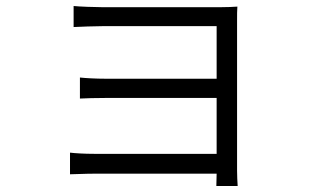

<svg xmlns="http://www.w3.org/2000/svg" viewBox="-20 -566 1040 639"><path d="M213 -58V14C229 14 263 12 295 12H701L700 53H771C770 39 769 18 769 2C769 -85 769 -461 769 -496C769 -515 769 -534 770 -544C757 -543 734 -542 711 -542C630 -542 374 -542 323 -542C299 -542 242 -544 225 -546V-476C242 -477 299 -479 323 -479C374 -479 668 -479 701 -479V-304H332C298 -304 264 -306 246 -308V-238C265 -239 298 -240 332 -240H701V-54H294C260 -54 229 -56 213 -58Z"/></svg>

Font: ChiuKong Gothic CL Normal
Style: Regular
Weight: 350
Designer: Ryoko NISHIZUKA 西塚涼子 (kana, bopomofo & ideographs); Paul D. Hunt (Latin, Greek & Cyrillic); Sandoll Communications 산돌커뮤니
Foundry: Adobe
Version: Version 1.300